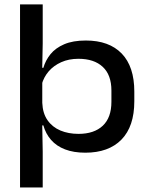

<svg xmlns="http://www.w3.org/2000/svg" viewBox="-20 -681 678 872"><path d="M367.5 12.5Q314.5 12.5 275.5 -2.5Q236.5 -17.5 212 -45.5Q187.5 -73.5 177 -111.5H142.5L172 -214Q174 -166 196 -134.8Q218 -103.5 254.5 -88.2Q291 -73 336.5 -73Q407.5 -73 446.8 -110Q486 -147 486 -218.5V-270Q486 -340.5 446.8 -377.2Q407.5 -414 336 -414Q292.5 -414 258 -398.5Q223.5 -383 201 -356.8Q178.5 -330.5 169.5 -297L144.5 -373H177Q186.5 -406.5 209.2 -434.8Q232 -463 271.5 -480Q311 -497 370 -497Q475.5 -497 532.8 -437.8Q590 -378.5 590 -265V-221Q590 -107 531.8 -47.2Q473.5 12.5 367.5 12.5ZM71 170.5V-661H174V-484L171.5 -357L172 -319.5V-157.5L171.5 -132L174 8V170.5Z"/></svg>

Font: Anek Gurmukhi Medium SemiExpanded
Style: Regular
Weight: 500
Width: 6
Version: Version 1.003